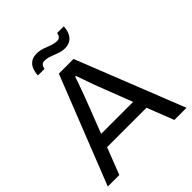

<svg xmlns="http://www.w3.org/2000/svg" viewBox="-235 -1009 1151 1151"><g transform="rotate(-45 341.0 -433.0)"><path d="M7.3 0 278.4 -686H402.9L674.6 0H571.7L505.2 -169.9H171L105 0ZM202.4 -251.4H473.4L390.1 -466.4Q385.6 -478 376.9 -501.9Q368.2 -525.8 358.8 -553.6Q349.4 -581.5 341.1 -603.8H334.7Q328.2 -584.2 319 -558.2Q309.8 -532.2 300.9 -507.6Q292 -483 285.6 -466.4ZM182 -767Q182.9 -794.4 192 -816.8Q201 -839.2 220 -852.4Q238.9 -865.6 268.2 -865.6Q294.2 -865.6 318.1 -857.4Q342 -849.1 364.9 -840.3Q387.8 -831.6 409.9 -831.6Q425.3 -831.6 433.1 -840.7Q440.9 -849.8 442.9 -865.6H499.4Q498.9 -838.8 489.4 -816.4Q479.9 -794.1 461.1 -780.5Q442.2 -767 412.3 -767Q387.8 -767 363.6 -775.8Q339.5 -784.6 316.8 -793.1Q294.2 -801.6 272.1 -801.6Q256.3 -801.6 248.2 -792.5Q240.2 -783.4 238.2 -767Z"/></g></svg>

Font: Archivo Variable SemiBold
Style: Regular
Weight: 600
Designer: Hector Gatti
Foundry: Omnibus-Type
Version: Version 2.001